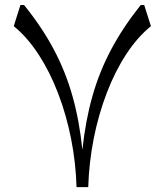

<svg xmlns="http://www.w3.org/2000/svg" viewBox="-20 -764 672 784"><path d="M340.3 0H292.5Q289.6 -99.6 270.3 -197.3Q251 -294.9 217.3 -382.8Q183.6 -470.7 137.7 -541.3Q91.8 -611.8 36.1 -657.2L63.5 -743.7H78.1Q150.9 -653.8 199.2 -563Q247.6 -472.2 275.9 -371.8Q304.2 -271.5 316.4 -152.3Q329.1 -272 357.7 -372.3Q386.2 -472.7 434.6 -563.2Q482.9 -653.8 554.7 -743.7H568.8L596.2 -657.2Q540.5 -611.8 494.6 -541.3Q448.7 -470.7 415.3 -382.8Q381.8 -294.9 362.5 -197.3Q343.3 -99.6 340.3 0Z"/></svg>

Font: Pinar-DS3-FD Regular
Style: Regular
Weight: 400
Designer: Amin Abedi
Version: Version 3.000